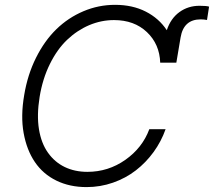

<svg xmlns="http://www.w3.org/2000/svg" viewBox="-20 -757 877 787"><path d="M702.8 -500H636.7Q634.2 -576 582.2 -625.4Q530.2 -674.7 447.4 -674.7Q394.9 -674.7 345.5 -653.8Q296.2 -632.8 255.1 -593.8Q214.1 -554.7 184.3 -494.3Q154.5 -433.9 142.4 -359.7Q130.3 -284.8 139.7 -227.3Q149.1 -169.7 176.7 -131Q204.2 -92.3 245.4 -72.4Q286.6 -52.6 338.1 -52.6Q423.7 -52.6 493.6 -101.7Q563.6 -150.9 592 -227.3H658.7Q641 -177.2 609.6 -133.9Q578.1 -90.6 536.8 -58.6Q495.4 -26.6 443.2 -8.3Q391 9.9 334.9 9.9Q265.6 9.9 211.1 -16.7Q156.6 -43.3 123 -92.7Q89.5 -142 76.9 -211.6Q64.3 -281.2 79.2 -367.5Q93 -451 127.7 -520.4Q162.3 -589.8 211.1 -637.3Q259.9 -684.7 321.9 -710.9Q383.9 -737.2 451.7 -737.2Q523.1 -737.2 577.4 -709.5Q631.7 -681.8 663.7 -633.2Q679.7 -681.5 715.4 -707.4Q751.1 -733.3 797.9 -733.3Q826.7 -733.3 837 -729.8L828.5 -675.1Q815.3 -677.6 802.6 -677.6Q732.6 -677.6 720.2 -603.3Z"/></svg>

Font: Karasuma Gothic
Style: Light Italic
Weight: 300
Italic angle: 9.39998°
Designer: Rasmus Andersson / Ryoko Nishizuka
Foundry: rsms
Version: Version 1.00